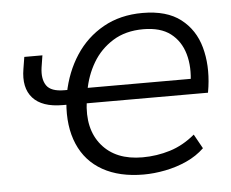

<svg xmlns="http://www.w3.org/2000/svg" viewBox="-42 -546 725 602"><g transform="rotate(-5 320.0 -244.5)"><path d="M387 8Q311 8 258.5 -21.5Q206 -51 182 -107Q158 -163 165 -239L172 -231H153Q88 -231 59 -263.5Q30 -296 40 -355L46 -392H103L97 -354Q92 -318 106 -297.5Q120 -277 162 -277H180L169 -266Q182 -333 216 -385Q250 -437 303.5 -467Q357 -497 427 -497Q503 -497 547 -463Q591 -429 606.5 -372.5Q622 -316 613 -249L610 -230H222L229 -237Q217 -150 260.5 -98Q304 -46 388 -46Q433 -46 475 -59Q517 -72 554 -103L579 -58Q555 -35 523 -20.5Q491 -6 455.5 1Q420 8 387 8ZM425 -446Q369 -446 329 -421Q289 -396 265.5 -356Q242 -316 234 -269L228 -278H579L558 -262Q566 -315 554 -356.5Q542 -398 510.5 -422Q479 -446 425 -446Z"/></g></svg>

Font: Nunito Sans 10pt Light
Style: Italic
Weight: 300
Italic angle: -9°
Designer: Vernon Adams
Foundry: Vernon Adams
Version: Version 3.101;gftools[0.9.27]